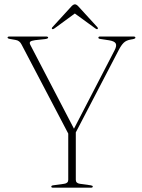

<svg xmlns="http://www.w3.org/2000/svg" viewBox="-20 -869 656 889"><path d="M409.5 -5.5Q409.5 0 401.5 0H225.5Q217.5 0 217.5 -5Q217.5 -10 226.5 -11L277 -18Q296 -20.5 296 -36.5V-250.5L80 -662.5Q71 -681 52.5 -684L27 -688.5Q15 -690.5 15 -695Q15 -700 25 -700H191.5Q203 -700 203 -695Q203 -690 188.5 -688L142.5 -683Q124.5 -680.5 120 -675.8Q115.5 -671 120.5 -661L322.5 -273L510.5 -636Q521.5 -657 515.8 -667.8Q510 -678.5 484.5 -682.5L445.5 -688.5Q435.5 -689.5 435.5 -694.5Q435.5 -700 444 -700H597Q607 -700 607 -694.5Q607 -690 594.5 -687.5L586 -686Q564.5 -682.5 552.8 -671Q541 -659.5 529 -636L331 -256V-36.5Q331 -20.5 350 -18L400 -11Q409.5 -9.5 409.5 -5.5ZM431.5 -734.5Q428 -732.5 422 -737L326.5 -806.5L231.5 -737Q225 -732.5 222 -734.5Q217.5 -737.5 223 -743.5L308 -836.5Q318.5 -849 327 -849Q335 -849 345.5 -836.5L430.5 -743.5Q435.5 -737.5 431.5 -734.5Z"/></svg>

Font: Fraunces 72pt S000 Thin
Style: Regular
Weight: 100
Version: Version 1.000; ttfautohint (v1.8.3)